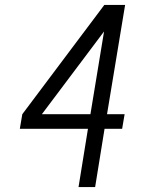

<svg xmlns="http://www.w3.org/2000/svg" viewBox="-20 -755 616 775"><path d="M297 0H364L402 -235H473L483 -294H412L485 -735H401L70 -294L60 -235H335ZM149 -294 400 -628 345 -294Z"/></svg>

Font: Iosevka Sparkle Light
Style: Italic
Weight: 300
Italic angle: -9°
Designer: Belleve Invis
Foundry: Belleve Invis
Version: Version 4.5.0; ttfautohint (v1.8.3)